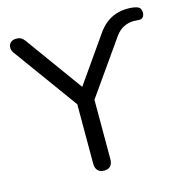

<svg xmlns="http://www.w3.org/2000/svg" viewBox="-106 -812 885 919"><g transform="rotate(-15 336.5 -353.0)"><path d="M298.5 7Q278 7 267 -5Q256 -17 256 -39.5V-365L275 -307L24.5 -652Q15 -665.5 16 -679.5Q17 -693.5 27 -702.8Q37 -712 54 -712Q66 -712 73.5 -709.2Q81 -706.5 87.5 -699.8Q94 -693 102.5 -681L311 -393H290.5L457.5 -632Q477 -660 499.8 -677.8Q522.5 -695.5 549 -704.2Q575.5 -713 606 -713Q638 -713 655.5 -706Q673 -699 673 -675.5Q673 -666 669.5 -659.2Q666 -652.5 660 -649.2Q654 -646 645.5 -646.5Q640.5 -647 632 -647.5Q623.5 -648 618.5 -648Q595 -648 571 -636.8Q547 -625.5 527.5 -598L323 -307L341 -365V-39.5Q341 7 298.5 7Z"/></g></svg>

Font: Nunito ExtraLight
Style: Regular
Weight: 200
Designer: Vernon Adams
Foundry: Vernon Adams
Version: Version 3.602;April 4, 2023;FontCreator 14.0.0.2856 64-bit